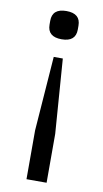

<svg xmlns="http://www.w3.org/2000/svg" viewBox="-83 -568 424 790"><g transform="rotate(10 129.0 -173.0)"><path d="M87 182V-22L110 -333H148L171 -22V182ZM129 -410Q70 -410 70 -461V-477Q70 -528 129 -528Q188 -528 188 -477V-461Q188 -410 129 -410Z"/></g></svg>

Font: IBM Plex Sans Condensed
Style: Regular
Weight: 400
Width: 3
Designer: Mike Abbink, Paul van der Laan, Pieter van Rosmalen
Foundry: Bold Monday
Version: Version 1.1